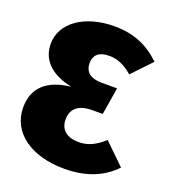

<svg xmlns="http://www.w3.org/2000/svg" viewBox="-135 -816 832 935"><g transform="rotate(20 281.5 -348.0)"><path d="M299 -716C145 -716 35 -639 35 -530C35 -455 83 -391 201 -367C80 -354 15 -296 15 -193C15 -62 134 20 304 20C422 20 504 -18 563 -80L456 -184C412 -145 375 -126 326 -126C267 -126 229 -153 229 -209C229 -262 263 -295 336 -295H390L413 -436H332C274 -436 245 -462 245 -506C245 -543 265 -572 325 -572C365 -572 405 -556 445 -520L540 -620C474 -683 400 -716 299 -716Z"/></g></svg>

Font: Fira Sans Heavy
Style: Regular
Weight: 900
Designer: bBox Type GmbH & Carrois Corporate GbR & Edenspiekermann AG
Foundry: bBox Type GmbH & Carrois Corporate GbR & Edenspiekermann AG
Version: Version 4.300;PS 004.300;hotconv 1.0.88;makeotf.lib2.5.64775